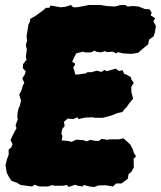

<svg xmlns="http://www.w3.org/2000/svg" viewBox="-20 -716 642 766"><path d="M47 13 27 6 19 -4 7 -26 2 -57 8 -81 15 -100 14 -119 25 -128 30 -141 22 -157 30 -175 46 -205 42 -216 51 -240 49 -248 50 -266 54 -284 59 -294 64 -315 60 -327 57 -339 66 -356 71 -375 77 -385 69 -404 78 -417 83 -431 71 -444 72 -460 86 -478 83 -489 87 -518 83 -536 88 -554 86 -571 88 -583 93 -616 100 -632V-640L122 -653L147 -671L164 -685H177L181 -694L222 -687L241 -689L263 -696L272 -687H287L315 -692L334 -696H382L406 -692L438 -690L462 -696H479L489 -690L511 -692L533 -690L558 -680L577 -679L585 -665L581 -655L599 -643L592 -631L602 -612L598 -587L593 -571L575 -558L571 -539L549 -521L532 -506L517 -503L505 -501L471 -503L450 -508L444 -503L429 -510L407 -508L399 -512L382 -507L363 -510L358 -514L343 -507H319L310 -510L300 -507L284 -503L273 -481L268 -469L279 -463V-457L272 -447L277 -433L280 -419H293L321 -423L329 -428H344L367 -434L384 -429L397 -437L406 -432L442 -442L455 -433L469 -436L475 -422L487 -417L502 -408L505 -397L514 -386L504 -370V-349L511 -322L495 -303L485 -288L479 -283L468 -269L449 -265L432 -258L417 -253L390 -246H358L351 -248L321 -247L306 -244L293 -241L289 -248L272 -241L250 -243L235 -230L238 -213L228 -201L225 -183L229 -172L226 -156L246 -154L259 -152L266 -150L284 -159L296 -158L312 -157L326 -152L341 -158L360 -154H375L385 -162L409 -158L415 -160H453L473 -164L484 -154L500 -139L510 -120L514 -106L523 -92L513 -83L514 -48L503 -29L493 -22L490 -3L465 16H443L431 28L400 23L372 24L356 30L337 28L315 22L309 28L290 25L280 21L254 30L247 22L231 25H195L190 22L171 28H137L118 21L108 28L62 22Z"/></svg>

Font: Winky Rough Black
Style: Italic
Weight: 900
Italic angle: -8.97852°
Designer: Simon Atzbach
Foundry: typofactur
Version: Version 1.206; ttfautohint (v1.8.4.7-5d5b)